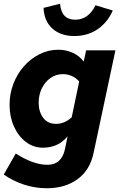

<svg xmlns="http://www.w3.org/2000/svg" viewBox="-20 -784 640 1023"><path d="M230 219Q166 219 107.5 199.5Q49 180 0 146L64 34Q107 62 150 78Q193 94 233 94Q308 94 326 11L340 -57Q310 -23 277.5 -10Q245 3 209 3Q158 3 117.5 -28Q77 -59 54 -111Q31 -163 31 -226Q31 -285 51.5 -338Q72 -391 108 -431.5Q144 -472 191 -495.5Q238 -519 291 -519Q332 -519 368 -502.5Q404 -486 426 -456L439 -516H595L479 29Q460 122 393.5 170.5Q327 219 230 219ZM279 -124Q324 -124 362 -159L402 -350Q366 -389 315 -389Q278 -389 249 -368.5Q220 -348 203 -313.5Q186 -279 186 -236Q186 -189 210 -156.5Q234 -124 279 -124ZM376 -592Q303 -592 259 -632Q215 -672 212 -742L300 -764Q307 -679 381 -679Q451 -679 489 -756L581 -728Q552 -663 499 -627.5Q446 -592 376 -592Z"/></svg>

Font: Red Hat Mono
Style: Bold Italic
Weight: 700
Italic angle: -12°
Monospace: yes
Designer: Pentagram, MCKL
Foundry: Pentagram, MCKL
Version: Version 1.023; ttfautohint (v1.8.3)